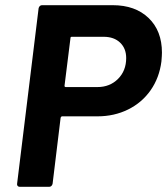

<svg xmlns="http://www.w3.org/2000/svg" viewBox="-20 -721 645 741"><path d="M605 -518Q605 -508 603 -484Q595 -421 561.5 -373Q528 -325 474.5 -298.5Q421 -272 356 -272H220Q216 -272 214 -267L183 -12Q182 -7 178.5 -3.5Q175 0 170 0H56Q51 0 48 -3.5Q45 -7 46 -12L129 -689Q130 -694 133.5 -697.5Q137 -701 142 -701H415Q502 -701 553.5 -651.5Q605 -602 605 -518ZM467 -497Q467 -534 443.5 -556.5Q420 -579 380 -579H257Q252 -579 252 -574L229 -390Q229 -385 234 -385H356Q404 -385 435.5 -416.5Q467 -448 467 -497Z"/></svg>

Font: Barlow
Style: Bold Italic
Weight: 700
Italic angle: -7°
Designer: Jeremy Tribby
Foundry: Tribby Type
Version: Version 1.422